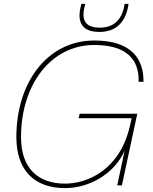

<svg xmlns="http://www.w3.org/2000/svg" viewBox="-20 -952 786 986"><path d="M88 -248C88 -518 242 -721 464 -721C631 -721 695 -646 692 -532H717C718 -649 656 -744 464 -744C226 -744 64 -532 64 -248C64 -81 153 14 314 14C439 14 567 -59 620 -178L582 0H606L685 -368H389L384 -345H656L649 -313C598 -78 428 -9 314 -9C180 -9 88 -83 88 -248ZM398 -932C376 -856 386 -788 490 -788C591 -788 630 -856 640 -932H620C611 -867 577 -810 493 -810C408 -810 397 -859 418 -932Z"/></svg>

Font: Nacelle Thin
Style: Italic
Weight: 100
Italic angle: -12°
Designer: Sora Sagano
Foundry: Sora Sagano
Version: Version 1.000;FEAKit 1.0